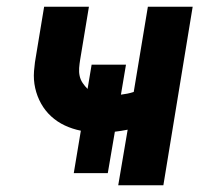

<svg xmlns="http://www.w3.org/2000/svg" viewBox="-20 -550 640 570"><path d="M331 0 359 -165Q349 -163 339.5 -161.5Q330 -160 321 -159L300 -36H199L220 -162Q195 -167 172.5 -177.5Q150 -188 132 -204.5Q114 -221 102 -242.5Q90 -264 84.5 -288.5Q79 -313 81 -339Q83 -365 88 -391L111 -530H244L218 -373Q216 -361 215 -348.5Q214 -336 216.5 -324.5Q219 -313 225.5 -303.5Q232 -294 240 -286L252 -358H354L339 -269Q348 -270 358 -272Q368 -274 377 -277L419 -530H552L465 0Z"/></svg>

Font: Iosevka Curly XBdEx
Style: Italic
Weight: 800
Width: 7
Italic angle: -9°
Monospace: yes
Designer: Belleve Invis
Foundry: Belleve Invis
Version: Version 11.1.0; ttfautohint (v1.8.3)